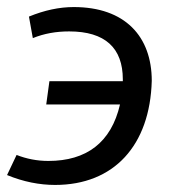

<svg xmlns="http://www.w3.org/2000/svg" viewBox="-39 -514 495 544"><path d="M391 -285C391 -411 315 -494 170 -494C129 -494 87 -485 43 -467L54 -406C86 -419 120 -425 157 -425C259 -425 309 -378 309 -289V-284H101L92 -218H301C276 -110 206 -58 98 -58C66 -58 36 -64 8 -75L-19 -18C27 1 73 10 117 10C284 10 386 -102 391 -285Z"/></svg>

Font: Cantarell
Style: Oblique
Weight: 400
Italic angle: -8°
Designer: Dave Crossland
Version: Version 0.024